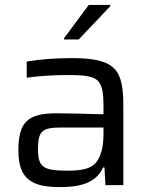

<svg xmlns="http://www.w3.org/2000/svg" viewBox="-20 -755 610 783"><path d="M241 -599V-594H301L430 -730V-735H342ZM223 8C287 8 369 0 400 -72H406L410 0H483V-321C483 -469 455 -518 273 -518C206 -518 140 -513 89 -504V-438C123 -444 200 -449 245 -449C379 -449 402 -441 402 -321V-289C337 -291 240 -293 211 -293C89 -293 55 -254 55 -140C55 -24 111 8 223 8ZM254 -59C155 -59 135 -74 135 -147C135 -223 153 -235 232 -235H402V-209C402 -165 396 -134 381 -106C360 -65 311 -59 254 -59Z"/></svg>

Font: Saira UNSAM
Style: Regular
Weight: 400
Designer: Hector Gatti with collaboration of the Omnibus-Type team
Foundry: Omnibus-Type
Version: Version 0.072;PS 000.072;hotconv 1.0.88;makeotf.lib2.5.64775